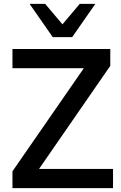

<svg xmlns="http://www.w3.org/2000/svg" viewBox="-20 -972 624 992"><path d="M564 0V-99.1H181.6L549.8 -631.8V-718.8H44.4V-619.6H413.1L44.4 -86.9V0ZM353 -780.3 472.7 -952.1H392.1L302.7 -846.2L213.4 -952.1H132.8L252.4 -780.3Z"/></svg>

Font: Winston Medium
Style: Regular
Weight: 500
Designer: Vernon Adams, Kim Jin-seong, David Berlow, Cristiano Sobral
Foundry: The Winston Project Authors
Version: Version 3.004